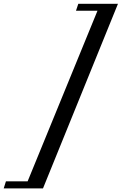

<svg xmlns="http://www.w3.org/2000/svg" viewBox="-157 -832 656 1036"><path d="M479.5 -811.5 75 184.5H-137L-125 146.5H-8L369 -774H253L265.5 -811.5Z"/></svg>

Font: Libre Caslon Text Medium Italic
Style: Regular
Weight: 500
Italic angle: -22.583°
Designer: Pablo Impallari, Rodrigo Fuenzalida, Katja Schimmel
Foundry: Pablo Impallari, Rodrigo Fuenzalida
Version: Version 2.000